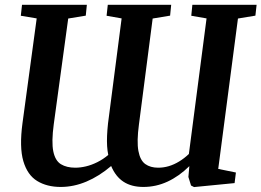

<svg xmlns="http://www.w3.org/2000/svg" viewBox="-20 -763 1086 798"><path d="M232.5 14Q175 14 134.5 -10.8Q94 -35.5 77 -93.2Q60 -151 73.5 -251.5L132.5 -686.5L66.5 -697.5L71.5 -743H341L336.5 -698L263.5 -686L203.5 -247Q193.5 -173 201.5 -134Q209.5 -95 233.2 -80.5Q257 -66 293 -66Q314 -66 337.2 -71.5Q360.5 -77 384.5 -89Q408.5 -101 430 -119Q426.5 -135.5 425.2 -155.5Q424 -175.5 425 -199.2Q426 -223 429 -250.5L485.5 -686.5L423 -697.5L428 -743H691.5L687 -698L614.5 -686L557.5 -246Q548 -175 555.2 -135.8Q562.5 -96.5 583.8 -81.2Q605 -66 637.5 -66Q660 -66 681.8 -72.5Q703.5 -79 724.5 -91.8Q745.5 -104.5 765 -123L838.5 -686.5L775 -697.5L779.5 -743H1046.5L1041.5 -698L969 -686L887 -61L960.5 -46L955 -2L786.5 14.5L774 8L763 -27.5L767 -72.5Q724.5 -30.5 676.5 -8.2Q628.5 14 576 14Q526.5 14 493.5 -7.5Q460.5 -29 442 -73Q392 -30.5 339 -8.2Q286 14 232.5 14Z"/></svg>

Font: Merriweather 28pt SemiBold
Style: Italic
Weight: 600
Italic angle: -7.8°
Version: Version 2.101